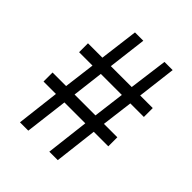

<svg xmlns="http://www.w3.org/2000/svg" viewBox="-204 -844 962 962"><g transform="rotate(45 277.5 -363.0)"><path d="M101 0H160L188 -228H336L309 0H369L396 -228H499V-292H404L425 -458H521V-521H432L457 -726H399L372 -521H224L249 -726H190L164 -521H62V-458H157L136 -292H40V-228H128ZM196 -292 216 -458H365L344 -292Z"/></g></svg>

Font: Source Han Sans CN Regular
Style: Regular
Weight: 400
Designer: Ryoko NISHIZUKA (kana & ideographs); Paul D. Hunt (Latin, Greek & Cyrillic); Wenlong ZHANG (bopomofo); Sandoll Communica
Foundry: Adobe Systems Incorporated
Version: Version 1.004;PS 1.004;hotconv 1.0.82;makeotf.lib2.5.63406